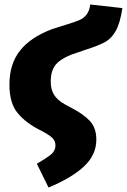

<svg xmlns="http://www.w3.org/2000/svg" viewBox="-20 -609 565 855"><path d="M144 120Q188 95 207.5 78.5Q227 62 227 39Q227 19 213 5Q199 -9 156 -31Q96 -61 59 -105Q22 -149 22 -232Q22 -324 69 -383.5Q116 -443 211 -479L274 -499Q314 -511 333.5 -519.5Q353 -528 365.5 -544Q378 -560 382 -589L525 -573Q515 -506 495.5 -471.5Q476 -437 447.5 -421.5Q419 -406 360 -387L331 -377Q265 -357 235.5 -329Q206 -301 206 -247Q206 -215 216.5 -194.5Q227 -174 246 -159.5Q265 -145 301 -127Q353 -100 381 -69.5Q409 -39 409 13Q409 81 353.5 132.5Q298 184 196 226Z"/></svg>

Font: Trujillo ExtraBold
Style: Italic
Weight: 800
Italic angle: -8°
Designer: Fira Sans original fonts by bBox Type GmbH, Carrois Corporate GbR, & Edenspiekermann AG / Changes by Cristiano Sobral
Foundry: Fira Sans original fonts by bBox Type GmbH, Carrois Corporate GbR, & Edenspiekermann AG / Changes by Cristiano Sobral
Version: Version 4.301;July 28, 2020;FontCreator 13.0.0.2655 64-bit